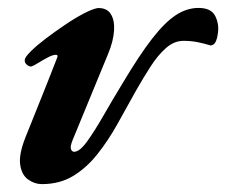

<svg xmlns="http://www.w3.org/2000/svg" viewBox="-20 -453 574 487"><path d="M86.1 14Q67.7 14 51.4 2.4Q35.1 -9.1 31.2 -35.1Q27.4 -61.1 44.5 -104.5Q57.3 -136.5 79.9 -192.7Q102.6 -248.9 125.4 -307.8Q127.8 -314 121.4 -314Q113.9 -314 101.5 -307.4Q89 -300.9 77 -293.4Q65.1 -286 59.4 -284.3Q53.2 -284 47.6 -289.3Q42 -294.5 42.8 -300.8Q42.8 -307.5 57.6 -322.3Q72.4 -337.1 95.6 -354.8Q118.9 -372.4 144.3 -389.6Q169.6 -406.8 192.1 -418.6Q214.6 -430.3 227.5 -432.5Q250.2 -433.6 260.6 -418Q271 -402.4 269.3 -375.4Q267.6 -348.3 254 -315.8L164.3 -98Q157.3 -80.7 160.1 -74.3Q163 -68 167.9 -68Q181.8 -68 200.6 -93.8Q219.4 -119.7 242.5 -159.9Q265.5 -200.1 290.7 -241.4Q333.4 -313.1 365.8 -354.8Q398.2 -396.5 426.1 -414.7Q454 -432.9 483.5 -432.9Q516.1 -432.9 526.3 -411.6Q536.5 -390.4 532.4 -367.1Q530.8 -354.8 526.8 -346.7Q522.8 -338.7 514.5 -337.6Q499.4 -342.3 482.4 -345.8Q465.5 -349.4 445.4 -349.4Q421.6 -349.4 400.8 -331Q380.1 -312.7 361.7 -283.9Q343.2 -255.2 325.1 -223.3Q301.6 -181 278 -138.7Q254.4 -96.4 227 -61.9Q199.6 -27.4 165.6 -6.7Q131.5 14 86.1 14Z"/></svg>

Font: EB Garamond
Style: Italic
Weight: 400
Italic angle: -17.2°
Designer: Georg Duffner and Octavio Pardo
Foundry: Georg Duffner
Version: Version 1.001